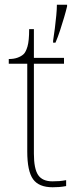

<svg xmlns="http://www.w3.org/2000/svg" viewBox="-20 -780 326 810"><path d="M202 10Q144 10 119.5 -24Q95 -58 95 -141V-511H17V-531Q38 -531 53.5 -536.5Q69 -542 79 -551Q89 -560 96 -584Q103 -608 103 -657H123V-536H250V-511H123V-132Q123 -68 141 -41.5Q159 -15 201 -15Q218 -15 230.5 -16Q243 -17 259 -20V5Q243 8 229.5 9Q216 10 202 10ZM204 -608Q208 -633 211.5 -661Q215 -689 217.5 -715.5Q220 -742 220 -760H263V-753Q258 -732 250 -705Q242 -678 233 -650.5Q224 -623 214 -600H204Z"/></svg>

Font: Noto Serif Gujarati Thin
Style: Regular
Weight: 250
Version: Version 2.102